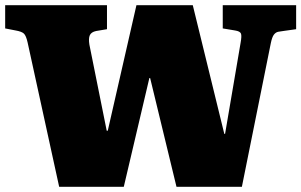

<svg xmlns="http://www.w3.org/2000/svg" viewBox="-21 -723 1166 743"><path d="M208 0 86 -558Q80 -585 71.5 -593Q63 -601 40 -605L-1 -613V-703H393V-610L351 -603Q332 -599 326.5 -586.5Q321 -574 325 -550L392 -217H396L507 -703H725L847 -205H850L910 -557Q915 -584 911.5 -593Q908 -602 889 -605L841 -613V-703H1125V-610L1075 -603Q1065 -602 1055.5 -600Q1046 -598 1039 -589Q1032 -580 1027 -556L915 0H662L560 -421H557L458 0Z"/></svg>

Font: Literata 18pt Black
Style: Regular
Weight: 900
Designer: Latin by Veronika Burian and Jose Scaglione. Greek by Irene Vlachou. Cyrillic by Vera Evstafieva.
Foundry: TypeTogether
Version: Version 3.103;gftools[0.9.29]